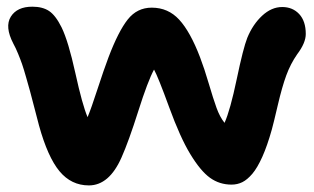

<svg xmlns="http://www.w3.org/2000/svg" viewBox="-20 -524 945 577"><path d="M247.1 33.2Q194.3 33.2 158.9 -9.3Q123.5 -51.8 97.2 -147Q92.8 -163.6 83.5 -199.5Q74.2 -235.4 70.3 -249.8Q66.4 -264.2 58.8 -290.5Q51.3 -316.9 46.4 -331.1Q41.5 -345.2 34.4 -362.5Q27.3 -379.9 20 -393.1Q-6.3 -443.8 12.5 -473.9Q31.2 -503.9 77.1 -503.9Q107.9 -503.9 127.4 -491Q147 -478 165 -441.9Q185.5 -399.9 206.5 -304.2Q227.5 -208.5 243.2 -171.9Q253.9 -197.3 272.9 -255.9Q292 -314.5 306.2 -352.1Q335.9 -430.2 364 -465.6Q392.1 -501 436 -501Q485.4 -501 518.6 -464.8Q551.8 -428.7 581.1 -352.1Q594.2 -317.9 607.4 -272.9Q620.6 -228 630.6 -200.2Q640.6 -172.4 654.8 -154.8Q671.9 -192.9 691.4 -286.1Q710.9 -379.4 723.1 -410.2Q739.7 -450.7 767.8 -476.8Q795.9 -502.9 828.1 -502.9Q859.4 -502.9 879.2 -481.7Q898.9 -460.4 898.9 -421.9Q898.9 -395 873 -360.8Q853 -332 840.3 -297.4Q827.6 -262.7 814.9 -208.3Q802.2 -153.8 796.9 -134.8Q783.2 -85.9 768.3 -52.7Q753.4 -19.5 738.3 -1.7Q723.1 16.1 708.3 23.4Q693.4 30.8 675.8 30.8Q639.6 30.8 611.1 10.3Q582.5 -10.3 551.8 -61Q521.5 -110.8 488.3 -201.9Q455.1 -293 442.9 -314.9Q424.3 -280.8 395.5 -189.9Q366.7 -99.1 345.2 -50.8Q308.1 33.2 247.1 33.2Z"/></svg>

Font: Shantell Sans Bouncy
Style: Bold
Weight: 700
Designer: Stephen Nixon, Anya Danilova, Shantell Martin
Foundry: Arrow Type
Version: Version 1.006;[9816181b4]